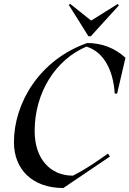

<svg xmlns="http://www.w3.org/2000/svg" viewBox="-20 -930 650 964"><path d="M298 14 532 -144 522 -159C466 -119 410 -80 346 -48C234 -48 154 -131 154 -272C154 -464 258 -630 414 -696C494 -672 548 -588 556 -460H568L610 -640C558 -688 492 -714 418 -714C178 -630 50 -412 50 -216C50 -80 142 14 298 14ZM424 -748H436L577 -903L571 -910L440 -828H436L333 -910L325 -906Z"/></svg>

Font: Mazius Display Extra italic
Style: Regular
Weight: 400
Italic angle: -17°
Designer: Alberto Casagrande & Collletttivo
Foundry: Collletttivo
Version: Version 2.000;Glyphs 3.2 (3217)